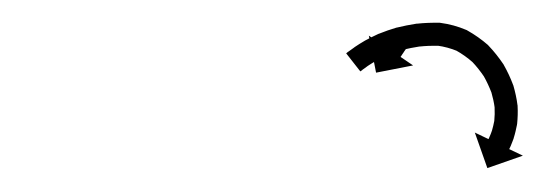

<svg xmlns="http://www.w3.org/2000/svg" viewBox="-20 -594 475 167"><path d="M336.2 -556.1C336.2 -556.2 336.3 -556.2 336.3 -556.2L319.7 -567.4C319.6 -567.3 319.6 -567.3 319.6 -567.3C319.5 -567.1 319.4 -567 319.3 -566.9C319.2 -566.7 319.1 -566.5 318.9 -566.3C318.8 -566.1 318.6 -565.8 318.4 -565.6C318.2 -565.3 318 -565 317.8 -564.7C317.6 -564.3 317.4 -564 317.2 -563.7C316.9 -563.3 316.7 -563 316.5 -562.6C316.2 -562.2 316 -561.9 315.7 -561.5C315.5 -561.1 315.2 -560.8 315 -560.4C314.7 -560 314.5 -559.7 314.3 -559.3C314 -559 313.8 -558.7 313.6 -558.3C313.4 -558 313.2 -557.7 313 -557.4C312.8 -557.2 312.7 -556.9 312.5 -556.7C312.4 -556.5 312.2 -556.3 312.1 -556.1C312 -556 311.9 -555.9 311.9 -555.7C311.8 -555.7 311.8 -555.7 311.8 -555.6L300.8 -563L307.1 -530.8L339.3 -537.1L328.4 -544.5C328.4 -544.5 328.4 -544.5 328.5 -544.6C328.5 -544.7 328.6 -544.8 328.7 -545C328.8 -545.2 329 -545.4 329.1 -545.5C329.3 -545.8 329.4 -546 329.6 -546.3C329.8 -546.6 330 -546.9 330.2 -547.2C330.4 -547.5 330.6 -547.9 330.9 -548.2C331.1 -548.5 331.3 -548.9 331.6 -549.3C331.8 -549.6 332.1 -550 332.3 -550.3C332.6 -550.7 332.8 -551.1 333.1 -551.4C333.3 -551.8 333.5 -552.2 333.8 -552.5C334 -552.8 334.2 -553.2 334.4 -553.5C334.6 -553.8 334.8 -554.1 335 -554.4C335.2 -554.7 335.4 -554.9 335.6 -555.2C335.7 -555.3 335.8 -555.5 335.9 -555.7C336 -555.9 336.1 -556 336.2 -556.1ZM282.8 -549C282.3 -548.5 281.7 -548 281.1 -547.6L293.4 -531.9C294 -532.3 294.5 -532.7 295.1 -533.1C295.1 -533.1 295.1 -533.1 295.1 -533.1C295 -533.1 295 -533.1 295 -533.1C296.6 -534.3 298.1 -535.4 299.7 -536.5C299.7 -536.5 299.7 -536.5 299.6 -536.5C299.6 -536.4 299.5 -536.4 299.5 -536.4C302.1 -538.1 304.6 -539.7 307.2 -541.2C307.2 -541.2 307.2 -541.2 307.1 -541.2C307 -541.1 306.9 -541.1 306.9 -541.1C310.4 -543 313.9 -544.7 317.5 -546.3C317.5 -546.3 317.4 -546.3 317.3 -546.2C317.2 -546.2 317.1 -546.2 317.1 -546.2C321.5 -547.9 325.9 -549.4 330.3 -550.7C330.3 -550.7 330.2 -550.7 330.1 -550.7C330 -550.6 329.9 -550.6 329.9 -550.6C334.9 -551.8 340 -552.8 345.1 -553.6C345.1 -553.6 345 -553.6 344.9 -553.5C344.8 -553.5 344.7 -553.5 344.7 -553.5C350.3 -554.1 356 -554.3 361.7 -554.2C361.7 -554.2 361.4 -554.3 361 -554.3C360.7 -554.3 360.4 -554.3 360.4 -554.3C366.4 -553.5 372.2 -551.9 377.8 -549.6C377.8 -549.6 377.5 -549.7 377.3 -549.8C377 -549.9 376.7 -550.1 376.7 -550.1C381.9 -547.2 386.8 -543.7 391.2 -539.8C391.2 -539.8 391.1 -539.9 390.9 -540.1C390.7 -540.3 390.6 -540.4 390.6 -540.4C394.5 -536.3 398 -531.8 401.2 -527.1C401.2 -527.1 401.1 -527.2 401 -527.4C400.9 -527.6 400.8 -527.7 400.8 -527.7C403.4 -523.1 405.6 -518.3 407.5 -513.4C407.5 -513.4 407.5 -513.5 407.4 -513.7C407.3 -513.9 407.3 -514.1 407.3 -514.1C408.6 -509.5 409.7 -504.8 410.3 -500C410.3 -500 410.3 -500.2 410.3 -500.4C410.3 -500.6 410.2 -500.8 410.2 -500.8C410.4 -496.7 410.3 -492.6 409.9 -488.5C409.9 -488.5 409.9 -488.7 409.9 -488.9C410 -489 410 -489.2 410 -489.2C409.4 -486.1 408.7 -483 407.8 -480C407.8 -480 407.8 -480.1 407.9 -480.2C407.9 -480.3 407.9 -480.4 407.9 -480.4C407.3 -478.5 406.5 -476.6 405.7 -474.8C405.7 -474.8 405.8 -474.8 405.8 -474.9C405.8 -475 405.8 -475 405.8 -475C405.5 -474.3 405.2 -473.7 404.9 -473L393 -478.7L403.9 -447.8L434.8 -458.6L422.9 -464.3C423.3 -465.1 423.6 -465.8 424 -466.6C424 -466.6 424 -466.6 424 -466.7C424 -466.7 424.1 -466.8 424.1 -466.8C425.1 -469.1 425.9 -471.4 426.8 -473.7C426.8 -473.7 426.8 -473.8 426.8 -474C426.9 -474.1 426.9 -474.2 426.9 -474.2C428.1 -477.9 428.9 -481.8 429.7 -485.6C429.7 -485.6 429.7 -485.8 429.7 -486C429.7 -486.1 429.8 -486.3 429.8 -486.3C430.3 -491.4 430.5 -496.6 430.2 -501.7C430.2 -501.7 430.2 -501.9 430.2 -502.2C430.2 -502.4 430.1 -502.6 430.1 -502.6C429.4 -508.4 428.1 -514.1 426.5 -519.7C426.5 -519.7 426.4 -519.9 426.3 -520.1C426.3 -520.3 426.2 -520.4 426.2 -520.4C424 -526.3 421.3 -532 418.2 -537.5C418.2 -537.5 418.1 -537.7 418 -537.9C417.9 -538 417.8 -538.2 417.8 -538.2C414 -543.8 409.8 -549.2 405.1 -554.1C405.1 -554.1 405 -554.3 404.8 -554.4C404.6 -554.6 404.5 -554.8 404.5 -554.8C399 -559.6 392.9 -563.9 386.5 -567.5C386.5 -567.5 386.3 -567.6 386 -567.8C385.8 -567.9 385.5 -568 385.5 -568C378.4 -571 370.9 -573.1 363.2 -574.1C363.2 -574.1 362.9 -574.2 362.6 -574.2C362.3 -574.2 362 -574.2 362 -574.2C355.6 -574.3 349.1 -574.1 342.7 -573.4C342.7 -573.4 342.6 -573.4 342.5 -573.4C342.4 -573.4 342.2 -573.4 342.2 -573.4C336.5 -572.5 330.8 -571.4 325.1 -570C325.1 -570 325 -570 324.9 -570C324.8 -569.9 324.6 -569.9 324.6 -569.9C319.6 -568.4 314.6 -566.7 309.7 -564.7C309.7 -564.7 309.6 -564.7 309.5 -564.6C309.4 -564.6 309.3 -564.6 309.3 -564.6C305.2 -562.7 301.2 -560.7 297.3 -558.6C297.3 -558.6 297.2 -558.6 297.2 -558.5C297.1 -558.5 297 -558.4 297 -558.4C294.1 -556.7 291.2 -554.9 288.4 -553C288.4 -553 288.3 -552.9 288.3 -552.9C288.2 -552.9 288.2 -552.8 288.2 -552.8C286.4 -551.6 284.7 -550.3 282.9 -549C282.9 -549 282.9 -549 282.9 -549C282.9 -549 282.8 -549 282.8 -549Z"/></svg>

Font: FRB American Cursive Just Arrows Medium
Style: Italic
Weight: 500
Italic angle: -25°
Version: Version 2.0;Modular Font Editor K font №1